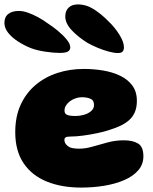

<svg xmlns="http://www.w3.org/2000/svg" viewBox="-55 -805 694 869"><path d="M312 44Q224 44 156.8 16.8Q89.5 -10.5 51.8 -66.2Q14 -122 14 -207Q14 -277 38.2 -330.2Q62.5 -383.5 105.5 -420Q148.5 -456.5 204.8 -474.8Q261 -493 325 -493Q368.5 -493 411 -486Q453.5 -479 488.2 -462.5Q523 -446 543.8 -418Q564.5 -390 564.5 -349Q564.5 -318.5 555 -296.8Q545.5 -275 528.2 -260.2Q511 -245.5 488.8 -235.2Q466.5 -225 440.5 -217Q419 -209.5 386.2 -202.5Q353.5 -195.5 320.5 -191.2Q287.5 -187 264.5 -187Q249 -187 242.8 -183.8Q236.5 -180.5 236.5 -171.5Q236.5 -165 239.5 -158.5Q242.5 -152 249 -146.5Q258 -138 271.5 -135Q285 -132 303 -132Q331.5 -132 364.2 -141.5Q397 -151 432.5 -160.5Q468 -170 506 -170Q545.5 -170 569.8 -155.5Q594 -141 594 -97.5Q594 -61 570.5 -34Q547 -7 507 10.2Q467 27.5 416.5 35.8Q366 44 312 44ZM287.5 -280Q305 -280 324.2 -285.2Q343.5 -290.5 357 -301.8Q370.5 -313 370.5 -330Q370.5 -351.5 354 -358.2Q337.5 -365 315.5 -365Q301.5 -365 287.5 -360.2Q273.5 -355.5 262.2 -347.2Q251 -339 244 -328.2Q237 -317.5 237 -305Q237 -294 243 -288.8Q249 -283.5 260.5 -281.8Q272 -280 287.5 -280ZM214.5 -565.5Q188.5 -565.5 150.8 -571Q113 -576.5 84 -587.5Q53 -600 25.8 -617.8Q-1.5 -635.5 -18.2 -656.8Q-35 -678 -35 -701.5Q-35 -728.5 -17.2 -742Q0.5 -755.5 30 -755.5Q49 -755.5 71.8 -747.5Q94.5 -739.5 117.5 -727Q140.5 -714.5 160 -700Q183.5 -685 207 -665.5Q230.5 -646 246.8 -626.2Q263 -606.5 263 -590.5Q263 -578.5 252.8 -572Q242.5 -565.5 214.5 -565.5ZM478.5 -565Q461 -565 436.2 -571.8Q411.5 -578.5 386 -589.2Q360.5 -600 341 -611Q299 -637 269.8 -668Q240.5 -699 240.5 -730.5Q240.5 -756 255.5 -770.5Q270.5 -785 297.5 -785Q335.5 -785 370.2 -762.8Q405 -740.5 437 -707.5Q464.5 -681.5 485.2 -648.2Q506 -615 506 -591Q506 -579 500.2 -572Q494.5 -565 478.5 -565Z"/></svg>

Font: Gluten ExtraBold
Style: Regular
Weight: 800
Designer: Tyler Finck
Foundry: Etcetera Type Company
Version: Version 1.300